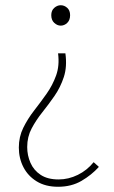

<svg xmlns="http://www.w3.org/2000/svg" viewBox="-20 -510 434 734"><path d="M202 204Q154 204 120.5 183.5Q87 163 69.5 129Q52 95 52 54Q52 13 69 -21.5Q86 -56 110.5 -87.5Q135 -119 158 -151.5Q181 -184 194.5 -221.5Q208 -259 202 -306H230Q237 -255 224 -215.5Q211 -176 188.5 -143.5Q166 -111 142 -81Q118 -51 101 -19Q84 13 84 52Q84 84 96.5 112.5Q109 141 135.5 158.5Q162 176 204 176Q242 176 277.5 158.5Q313 141 338 110L358 128Q330 159 291.5 181.5Q253 204 202 204ZM212 -412Q199 -412 187.5 -422.5Q176 -433 176 -452Q176 -470 187.5 -480Q199 -490 212 -490Q226 -490 237 -480Q248 -470 248 -452Q248 -433 237 -422.5Q226 -412 212 -412Z"/></svg>

Font: Source Sans 3 ExtraLight ExtraLight
Style: Regular
Weight: 250
Version: Version 3.052;hotconv 1.1.0;makeotfexe 2.6.0